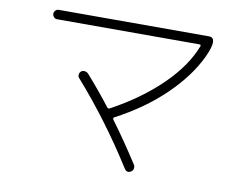

<svg xmlns="http://www.w3.org/2000/svg" viewBox="-76 -793 1151 902"><g transform="rotate(10 500.0 -341.5)"><path d="M133.8 -643.6Q125 -643.6 118.7 -650.4Q112.3 -657.2 112.3 -666Q112.3 -674.8 118.7 -681.6Q125 -688.5 133.8 -688.5H850.6Q897.5 -688.5 851.6 -590.8Q804.7 -492.2 708.5 -399.4Q612.3 -306.6 478.5 -236.3Q471.7 -232.4 476.6 -224.6Q537.1 -143.6 608.4 -33.2Q613.3 -25.4 611.3 -15.1Q609.4 -4.9 600.6 0Q582 11.7 569.3 -7.8Q438.5 -214.8 284.2 -389.6Q278.3 -396.5 279.3 -405.8Q280.3 -415 287.1 -420.9Q293.9 -426.8 304.2 -425.8Q314.5 -424.8 321.3 -418Q386.7 -343.8 438.5 -276.4Q443.4 -270.5 451.2 -274.4Q590.8 -350.6 686.5 -444.3Q782.2 -538.1 819.3 -635.7Q821.3 -643.6 813.5 -643.6Z"/></g></svg>

Font: Rounded-X Mgen+ 2m light
Style: Regular
Weight: 200
Designer: [Source Han Sans]
Ryoko NISHIZUKA  (kana & ideographs); Paul D. Hunt (Latin, Greek & Cyrillic); Wenlong ZHANG  (bopomofo
Version: Version 1.059.20150602